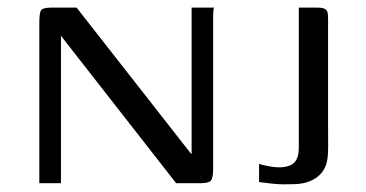

<svg xmlns="http://www.w3.org/2000/svg" viewBox="-20 -480 958 503"><path d="M83 0V-419Q83 -446.4 87.6 -453.2Q92.2 -460 113.8 -460H180.7L479.4 -78.6L482 -76.7V-460H540.9Q539.6 -458.7 539 -452.3Q538.4 -445.8 538.4 -438.2Q538.4 -430.6 538.4 -423.8V-38.2Q538.4 -12.1 531.8 -6Q525.3 0 503.8 0H441.5L141.5 -383.9L139.7 -388.1V0ZM839.5 -149.5Q839.5 -129.8 839.7 -103.1Q840 -76.5 837.2 -60.3Q834.2 -41.9 822.8 -27.7Q811.4 -13.5 793 -5.8Q774.6 2 749.8 2.5Q736.1 3 721.5 2.9Q707 2.7 691.5 1Q676 -0.8 658.7 -3V-50.7Q666.1 -47.9 682.8 -44.7Q699.5 -41.6 709.8 -41.6Q738.2 -41.6 750.5 -53.6Q762.8 -65.6 762.8 -93.2V-460H812.2Q826 -460 831.9 -456.2Q837.7 -452.4 838.6 -445.1Q839.5 -437.9 839.5 -427.2Z"/></svg>

Font: Genos Thin
Style: Regular
Weight: 100
Designer: Robert E. Leuschke
Foundry: Robert E. Leuschke
Version: Version 1.010